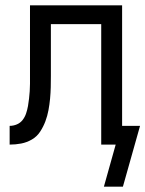

<svg xmlns="http://www.w3.org/2000/svg" viewBox="-20 -540 543 717"><path d="M368 157 412 0H358V-450H170V-257Q170 -236 169.5 -214.5Q169 -193 167 -171.5Q165 -150 161 -128.5Q157 -107 149.5 -87Q142 -67 130 -48.5Q118 -30 99 -19Q80 -8 59 -4Q38 0 16 0V-70Q30 -70 43 -75.5Q56 -81 64.5 -92Q73 -103 77.5 -116.5Q82 -130 84.5 -144Q87 -158 88.5 -172Q90 -186 91 -199.5Q92 -213 92 -227Q92 -241 92 -255V-520H436V-70H503L439 157Z"/></svg>

Font: Iosevka Fixed
Style: Regular
Weight: 400
Monospace: yes
Designer: Belleve Invis
Foundry: Belleve Invis
Version: Version 33.2.4